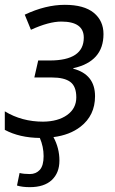

<svg xmlns="http://www.w3.org/2000/svg" viewBox="-22 -565 478 800"><path d="M327.1 -408.2Q327.1 -475.1 233.4 -475.1Q181.6 -475.1 106.9 -440.9L81.1 -503.9Q168 -544.9 248 -544.9Q328.1 -544.9 368.7 -511.7Q409.2 -478.5 409.2 -422.9Q409.2 -308.6 283.2 -280.8V-278.8Q374 -254.9 374 -164.1Q374 -84 313.5 -37.1Q269 -2.4 200.7 6.3Q225.6 52.2 225.6 104Q225.6 155.3 193.8 185.1Q162.1 214.8 102.1 214.8Q70.3 214.8 48.8 208L59.6 155.8Q77.1 160.2 102.5 160.2Q127.9 160.2 144 142.6Q159.7 125 159.7 85.4Q159.7 46.4 144 9.8Q59.1 8.8 -2 -23.9V-101.1Q68.8 -58.1 157.2 -58.1Q219.7 -58.6 257.8 -85.9Q295.9 -113.3 295.9 -159.2Q295.9 -205.1 271 -223.6Q246.1 -242.2 193.8 -242.2H121.1L137.2 -313H185.1Q327.1 -313 327.1 -408.2Z"/></svg>

Font: OpenSans-Italic
Style: Italic
Weight: 400
Italic angle: -12°
Foundry: Ascender Corporation
Version: Version 1.10